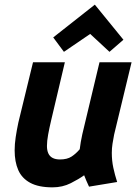

<svg xmlns="http://www.w3.org/2000/svg" viewBox="-20 -794 600 826"><path d="M206 12Q146 12 110 -7.5Q74 -27 58.5 -62.5Q43 -98 43 -147Q43 -174 47.5 -204Q52 -234 59 -267L122 -526H259L200 -276Q192 -242 187 -214.5Q182 -187 182 -166Q182 -147 188 -134Q194 -121 206.5 -114.5Q219 -108 238 -108Q269 -108 288 -120.5Q307 -133 323 -152Q325 -169 327.5 -183Q330 -197 334 -216L408 -526H546L471 -215Q467 -195 464 -175.5Q461 -156 461 -136Q461 -103 467.5 -72.5Q474 -42 484 -11L363 9Q359 1 351.5 -16.5Q344 -34 342 -40Q320 -24 284.5 -6Q249 12 206 12ZM255 -571 209 -633 388 -774 511 -623 451 -571 368 -648Z"/></svg>

Font: Ubuntu Sans Mono
Style: Bold Italic
Weight: 700
Italic angle: -13.5°
Monospace: yes
Designer: Dalton Maag Ltd
Foundry: Dalton Maag Ltd
Version: Version 1.006